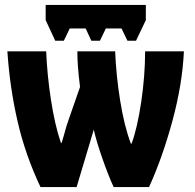

<svg xmlns="http://www.w3.org/2000/svg" viewBox="-20 -762 793 782"><path d="M587 0H443Q422 -45 397 -116.5Q372 -188 362 -234L292 0H145Q83 -131 51.5 -268Q20 -405 10 -553H168Q172 -457 187.5 -355.5Q203 -254 228 -180H231L240 -210Q252 -255 258 -270L306 -408Q295 -493 295 -553H449Q453 -454 469.5 -351.5Q486 -249 513 -177H516Q540 -243 555.5 -349Q571 -455 571 -553H729Q723 -420 682.5 -270.5Q642 -121 587 0ZM574 -680 534 -596H499L475 -646H411L387 -596H352L329 -646H264L240 -596H205L166 -680V-742H574Z"/></svg>

Font: Noto Sans UI CondBlack
Style: Regular
Weight: 900
Width: 3
Designer: Monotype Design Team
Foundry: Monotype Imaging Inc.
Version: Version 1.001